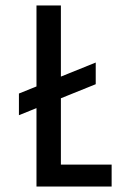

<svg xmlns="http://www.w3.org/2000/svg" viewBox="-20 -680 435 700"><path d="M49 -339 329 -452V-373L49 -260ZM113 0V-660H202V0ZM145 0V-80H387V0Z"/></svg>

Font: Bricolage Grotesque 36pt Condensed
Style: Regular
Weight: 400
Width: 3
Designer: Mathieu Triay
Foundry: Atelier Triay
Version: Version 1.001;gftools[0.9.33.dev8+g029e19f]